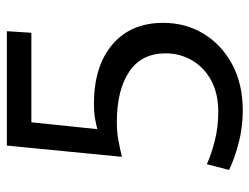

<svg xmlns="http://www.w3.org/2000/svg" viewBox="-106 -628 744 573"><g transform="rotate(-90 266.5 -341.0)"><path d="M223.9 11Q172.2 11 125.1 -1.7Q77.9 -14.4 46.4 -29.8L63.4 -96.2Q92.3 -82.9 133.3 -72.5Q174.3 -62.1 219.1 -62.1Q275 -62.1 313.9 -83.5Q352.8 -104.9 373.6 -140.7Q394.3 -176.6 394.3 -218.9Q394.3 -291.4 339.3 -328.1Q284.3 -364.8 188.9 -364.8Q159.4 -364.8 134.8 -360.2Q110.2 -355.7 87.2 -350L85.6 -351L119 -693H460.4L455.7 -619.9H188.5L168.1 -423Q179.7 -426.4 199.5 -429.8Q219.3 -433.2 242.9 -433.2Q355.7 -433.2 420.5 -378.2Q485.3 -323.2 485.3 -226.7Q485.3 -159.1 452.5 -105.4Q419.7 -51.8 361.1 -20.4Q302.4 11 223.9 11Z"/></g></svg>

Font: Murecho Thin
Style: Regular
Weight: 100
Designer: Neil Summerour
Foundry: Positype
Version: Version 1.010